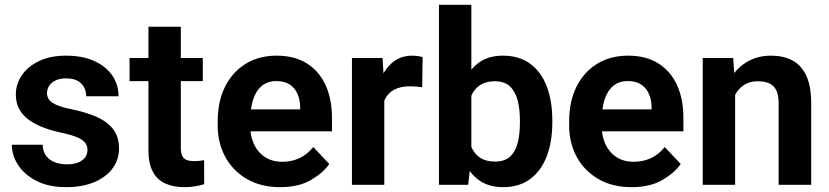

<svg xmlns="http://www.w3.org/2000/svg" viewBox="-20 -770 3454 800"><path d="M344.5 -145.1Q344.5 -161.1 335.7 -173.9Q326.9 -186.6 302.9 -197.3Q279 -208 233.8 -217.4Q179.3 -229 136.9 -248.9Q94.4 -268.8 70.2 -299.9Q46 -331 46 -376.2Q46 -419.9 71 -456.6Q96.1 -493.3 142.9 -515.7Q189.7 -538.1 255 -538.1Q323.1 -538.1 372.2 -516.1Q421.2 -494 447.6 -455.8Q474 -417.6 474 -368.9H339.2Q339.2 -400.2 318.5 -421.8Q297.9 -443.4 254.7 -443.4Q229.4 -443.4 211.8 -435Q194.1 -426.6 185 -412.8Q175.8 -399 175.8 -382.1Q175.8 -365.8 185.3 -353.7Q194.7 -341.6 216.7 -332.3Q238.8 -322.9 277.4 -314.9Q335.4 -303.2 380 -284.2Q424.6 -265.1 450.2 -233.3Q475.9 -201.5 475.9 -150.8Q475.9 -104.4 448.7 -68Q421.6 -31.5 372.2 -10.9Q322.8 9.8 255.7 9.8Q182.3 9.8 131.6 -16.5Q81 -42.7 55 -83.3Q29.1 -123.8 29.1 -166.9H157.4Q158.8 -137.4 173.2 -119.3Q187.6 -101.3 210.1 -93.3Q232.5 -85.3 258.3 -85.3Q286.6 -85.3 305.6 -93Q324.6 -100.7 334.6 -114.1Q344.5 -127.5 344.5 -145.1Z M825 -528.3V-432H519.7V-528.3ZM598.5 -658.5H733.4V-155.8Q733.4 -132.4 739.6 -120.1Q745.9 -107.7 758.3 -103.2Q770.8 -98.6 788.9 -98.6Q801.9 -98.6 812.4 -100Q822.9 -101.3 830.5 -102.7L830.7 -2.6Q813.8 2.8 793.1 6.3Q772.4 9.8 747.1 9.8Q702.1 9.8 668.6 -5.5Q635.1 -20.7 616.8 -54.5Q598.5 -88.3 598.5 -143.7Z M1147.7 9.8Q1066.6 9.8 1008.2 -24.4Q949.8 -58.6 918.5 -116.7Q887.1 -174.9 887.1 -246.2V-265.5Q887.1 -346.4 917.3 -407.8Q947.5 -469.1 1002.8 -503.6Q1058.1 -538.1 1132.4 -538.1Q1207.8 -538.1 1259.1 -505.5Q1310.4 -472.9 1336.8 -414.8Q1363.2 -356.7 1363.2 -279.3V-222.9H946.4V-314.3H1230.7V-324.6Q1230.2 -354.5 1219.5 -378.9Q1208.8 -403.3 1187.2 -417.8Q1165.6 -432.2 1131.5 -432.2Q1093.8 -432.2 1069.5 -411Q1045.2 -389.8 1033.8 -352.2Q1022.5 -314.6 1022.5 -265.5V-246.2Q1022.5 -202.8 1038.4 -168.9Q1054.3 -135 1084.3 -115.4Q1114.4 -95.9 1156.1 -95.9Q1195.4 -95.9 1228.3 -111.3Q1261.2 -126.8 1285.3 -157.4L1352 -86.7Q1327.1 -50.3 1276 -20.3Q1224.8 9.8 1147.7 9.8Z M1581.2 -416.6V0H1446.4V-528.3H1573.8ZM1741 -531.8 1739.1 -406.5Q1728.7 -408.1 1714.7 -409.3Q1700.8 -410.4 1689 -410.4Q1649 -410.4 1623.2 -396.7Q1597.4 -383 1584.3 -357.3Q1571.2 -331.5 1569.9 -295.3L1541.9 -301.2Q1541.9 -369 1559.7 -422.6Q1577.5 -476.2 1612.3 -507.1Q1647.1 -538.1 1697.8 -538.1Q1709 -538.1 1721.2 -536.3Q1733.5 -534.6 1741 -531.8Z M1809 -750H1944V-118.9L1930.7 0H1809ZM2281.3 -269.4V-259.2Q2281.3 -180.6 2258.5 -119.9Q2235.6 -59.2 2190 -24.7Q2144.4 9.8 2076.1 9.8Q2011.2 9.8 1969.2 -24.1Q1927.2 -58 1904 -117Q1880.7 -176.1 1871.1 -251.5V-276.8Q1880.7 -352.2 1904 -411.3Q1927.2 -470.3 1969 -504.2Q2010.7 -538.1 2075.1 -538.1Q2144.1 -538.1 2190 -503.8Q2235.8 -469.5 2258.6 -408.9Q2281.3 -348.2 2281.3 -269.4ZM2146.3 -259.2V-269.4Q2146.3 -313.7 2137.2 -350.4Q2128.1 -387.2 2105.5 -409.3Q2082.8 -431.4 2041.5 -431.4Q2012 -431.4 1991.3 -421.5Q1970.5 -411.5 1957.2 -393.8Q1943.8 -376.1 1936.8 -351.8Q1929.8 -327.5 1927.9 -298.9V-228.7Q1930.5 -190.7 1942.6 -160.8Q1954.7 -131 1979 -113.9Q2003.3 -96.8 2042.5 -96.8Q2083.4 -96.8 2105.9 -118Q2128.4 -139.2 2137.4 -176Q2146.3 -212.8 2146.3 -259.2Z M2612 9.8Q2531 9.8 2472.6 -24.4Q2414.2 -58.6 2382.8 -116.7Q2351.5 -174.9 2351.5 -246.2V-265.5Q2351.5 -346.4 2381.6 -407.8Q2411.8 -469.1 2467.1 -503.6Q2522.5 -538.1 2596.8 -538.1Q2672.2 -538.1 2723.5 -505.5Q2774.8 -472.9 2801.2 -414.8Q2827.5 -356.7 2827.5 -279.3V-222.9H2410.7V-314.3H2695V-324.6Q2694.5 -354.5 2683.8 -378.9Q2673.1 -403.3 2651.6 -417.8Q2630 -432.2 2595.9 -432.2Q2558.1 -432.2 2533.8 -411Q2509.6 -389.8 2498.2 -352.2Q2486.8 -314.6 2486.8 -265.5V-246.2Q2486.8 -202.8 2502.7 -168.9Q2518.7 -135 2548.7 -115.4Q2578.7 -95.9 2620.4 -95.9Q2659.8 -95.9 2692.7 -111.3Q2725.6 -126.8 2749.6 -157.4L2816.3 -86.7Q2791.5 -50.3 2740.3 -20.3Q2689.2 9.8 2612 9.8Z M3043 -415.5V0H2908.1V-528.3H3034.9ZM3022.7 -283H2984.5Q2984.9 -360.7 3010.8 -417.9Q3036.8 -475.1 3083.6 -506.6Q3130.4 -538.1 3192.6 -538.1Q3243.1 -538.1 3280.6 -518.8Q3318.2 -499.4 3339.1 -455.6Q3360 -411.7 3360 -338V0H3224.3V-338.7Q3224.3 -374.3 3214.2 -394.5Q3204 -414.6 3184.7 -423Q3165.3 -431.4 3137.3 -431.4Q3108.6 -431.4 3087 -419.9Q3065.4 -408.4 3051.2 -388Q3037 -367.7 3029.8 -340.8Q3022.7 -314 3022.7 -283Z"/></svg>

Font: Vazirmatn
Style: Regular
Weight: 400
Designer: Saber Rastikerdar
Foundry: Saber Rastikerdar
Version: Version 33.003;September 2, 2022;FontCreator 14.0.0.2862 64-